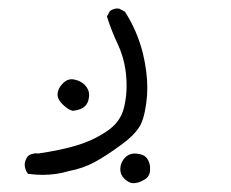

<svg xmlns="http://www.w3.org/2000/svg" viewBox="-20 -96 540 448"><path d="M188 126Q188 112.3 177.2 101.6Q168.5 92.8 154.3 89.8Q150.4 88.9 147 88.9Q136.2 88.9 127 98.1Q114.3 110.8 114.3 125Q114.3 136.2 126.5 147.9Q139.6 160.6 149.9 162.6Q169.4 160.6 178.7 151.4Q186 144 187.5 131.3Q188 128.4 188 126ZM330.1 302.2Q330.1 299.8 330.1 297.9Q330.1 295.9 330.1 293.2Q330.1 290.5 329.1 287.1Q326.7 276.9 320.3 270.5Q314 264.2 300.3 262.7Q297.4 262.2 294.9 262.2Q277.8 262.2 267.6 276.9Q260.7 286.6 260.7 299.1Q260.7 311.5 270 320.8Q279.3 330.1 289.6 331.5Q303.7 331.5 316.9 323.2Q329.1 316.4 330.1 302.2ZM323.7 108.4Q323.7 71.8 313.5 28.8Q300.3 -23.9 271.5 -68.8L258.3 -75.7Q256.3 -76.2 252.9 -76.2Q249.5 -76.2 244.9 -74.7Q240.2 -73.2 236.3 -69.8L229.5 -57.6Q239.7 -24.9 255.4 8.3Q275.4 51.8 275.4 104Q275.4 129.9 269.5 154.3Q261.2 189.9 227.5 211.4Q195.8 232.4 158.9 243.4Q122.1 254.4 69.3 262.2Q65.9 261.7 64.2 261.7Q62.5 261.7 60.3 262Q58.1 262.2 55.2 263.2Q49.3 264.6 44.9 268.6Q39.1 275.9 37.6 286.6Q37.6 300.3 45.4 309.6Q63 312 79.6 312Q111.3 312 140.6 303.2Q173.8 296.9 200.9 282.2Q228 267.6 263.7 241.2Q297.9 216.3 309.1 192.9Q319.8 168.9 323.2 126Q323.7 117.2 323.7 108.4Z"/></svg>

Font: NaikaiFont
Style: Light
Weight: 300
Version: Version 1.89